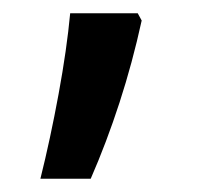

<svg xmlns="http://www.w3.org/2000/svg" viewBox="-20 -144 301 290"><path d="M41 126Q56 66 68.5 -2Q81 -70 86 -124H188L194 -113Q180 -49 160.5 11Q141 71 117 126Z"/></svg>

Font: Noto Sans Gurmukhi Condensed Medium
Style: Regular
Weight: 500
Width: 3
Designer: Jelle Bosma - Monotype Design Team
Foundry: Monotype Imaging Inc.
Version: Version 2.004; ttfautohint (v1.8.4.7-5d5b)